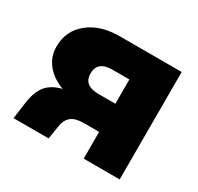

<svg xmlns="http://www.w3.org/2000/svg" viewBox="-114 -637 800 774"><g transform="rotate(30 286.0 -250.0)"><path d="M286 -124.5Q247.5 -124.5 228.5 -108.8Q209.5 -93 205 -63.5L195 0H31.5L42 -77Q49.5 -131 73 -160.2Q96.5 -189.5 144 -201Q94 -219.5 65.5 -254.8Q37 -290 37 -337Q37 -410 92.2 -455Q147.5 -500 238 -500H525.5V0H358V-124.5ZM279.5 -368.5Q210 -368.5 210 -311.5Q210 -255.5 279.5 -255.5H358V-368.5Z"/></g></svg>

Font: Overused Grotesk ExtraBold
Style: Regular
Weight: 800
Version: Version 0.004